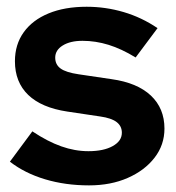

<svg xmlns="http://www.w3.org/2000/svg" viewBox="-20 -550 531 580"><path d="M248.8 10Q177.5 10 116.2 -8.4Q54.9 -26.7 9.9 -61.6L77.7 -153.2Q123.5 -122.6 164.8 -108Q206 -93.3 247.2 -93.3Q292.9 -93.3 320.5 -108.7Q348.1 -124 348.1 -149Q348.1 -169.1 332.4 -181.2Q316.7 -193.3 283 -198.1L183.2 -213Q105.3 -224.7 65.2 -263.3Q25.1 -302 25.1 -365Q25.1 -415.6 51.6 -452.5Q78.1 -489.5 126.7 -509.5Q175.3 -529.6 241.8 -529.6Q298.9 -529.6 353.3 -513.6Q407.8 -497.6 455.9 -465L389.7 -376.4Q347 -402.5 307.9 -414.6Q268.7 -426.7 229.2 -426.7Q192.2 -426.7 169.5 -412.6Q146.8 -398.6 146.8 -375.9Q146.8 -354.7 163.1 -343Q179.3 -331.2 217.6 -325.6L317.5 -310.8Q394.6 -300 435.7 -261.4Q476.8 -222.7 476.8 -161.6Q476.8 -112.2 446.9 -73.6Q417.1 -35 365.8 -12.5Q314.6 10 248.8 10Z"/></svg>

Font: Red Hat Display
Style: Regular
Weight: 300
Designer: Pentagram, MCKL
Foundry: Pentagram, MCKL
Version: Version 1.023